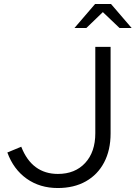

<svg xmlns="http://www.w3.org/2000/svg" viewBox="-20 -936 683 967"><path d="M271 11Q180.7 11 114.4 -36Q48 -83 17 -168L87 -197Q114 -128 160.4 -94Q206.9 -60 271.5 -60Q358 -60 409 -115.3Q460 -170.6 460 -265V-700H537V-264Q537 -180 504.5 -118.2Q472.1 -56.4 412.4 -22.7Q352.7 11 271 11ZM582 -795 498 -875 415 -795H355L459 -916H539L643 -795Z"/></svg>

Font: Red Hat Display VF
Style: Regular
Weight: 300
Designer: Pentagram, MCKL
Foundry: Pentagram, MCKL
Version: Version 1.023